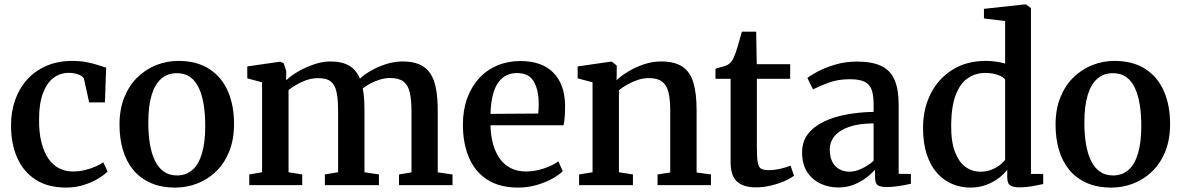

<svg xmlns="http://www.w3.org/2000/svg" viewBox="-20 -839 5352 870"><path d="M280 11Q196 11 140.5 -25.5Q85 -62 57.5 -125.2Q30 -188.5 30 -268.5Q29.5 -331 48.2 -384.8Q67 -438.5 102.8 -478.2Q138.5 -518 190.2 -540.5Q242 -563 308 -563Q345 -563 374.2 -557Q403.5 -551 425.2 -543.8Q447 -536.5 461 -532.5L455.5 -375H384L361 -479.5Q359.5 -488 349 -494.8Q338.5 -501.5 323.5 -505.2Q308.5 -509 292.5 -509Q252.5 -509 222.2 -486Q192 -463 174.5 -416.2Q157 -369.5 157 -297.5Q156.5 -238 167.8 -193.8Q179 -149.5 199.2 -120.2Q219.5 -91 247.8 -76.5Q276 -62 309 -62Q338.5 -62 364.5 -68.2Q390.5 -74.5 412 -84Q433.5 -93.5 448 -103.5L467.5 -62Q452 -46 423.5 -29Q395 -12 358 -0.5Q321 11 280 11Z M521.5 -273.5Q521.5 -344.5 543.5 -398.5Q565.5 -452.5 603.2 -489Q641 -525.5 688.5 -544.2Q736 -563 787.5 -563Q872.5 -563 928.8 -526.2Q985 -489.5 1012.8 -425.2Q1040.5 -361 1040.5 -278Q1040.5 -206.5 1018.5 -152.2Q996.5 -98 958.8 -61.8Q921 -25.5 873.2 -7.2Q825.5 11 774.5 11Q710.5 11 663 -10Q615.5 -31 584 -69Q552.5 -107 537 -159.2Q521.5 -211.5 521.5 -273.5ZM782 -44Q823 -44 851.5 -68.8Q880 -93.5 895 -143.2Q910 -193 910 -268.5Q910 -321 903 -364.8Q896 -408.5 881 -440.5Q866 -472.5 841.5 -490Q817 -507.5 781.5 -507.5Q740.5 -507.5 711.5 -483Q682.5 -458.5 667.2 -408.8Q652 -359 652 -283Q652 -230.5 659.2 -186.8Q666.5 -143 682 -111Q697.5 -79 722.2 -61.5Q747 -44 782 -44Z M1109.5 0V-48.5L1167.5 -58.5V-466L1100.5 -484V-538L1249.5 -559.5L1265.5 -552.5L1277 -517L1276.5 -475Q1298 -496 1332 -515.5Q1366 -535 1404.2 -547.8Q1442.5 -560.5 1475.5 -560.5Q1529.5 -560.5 1562 -541.5Q1594.5 -522.5 1611 -482.5Q1630.5 -501.5 1661.8 -519.2Q1693 -537 1730.2 -548.8Q1767.5 -560.5 1804 -560.5Q1849.5 -560.5 1880.2 -547.2Q1911 -534 1929.2 -507Q1947.5 -480 1955.5 -438Q1963.5 -396 1963.5 -338.5V-58L2030.5 -48.5V0H1788V-48.5L1844.5 -58V-335Q1844.5 -386 1837 -419.5Q1829.5 -453 1808.5 -469.2Q1787.5 -485.5 1747.5 -485.5Q1724.5 -485.5 1701.8 -478.5Q1679 -471.5 1658.8 -460.8Q1638.5 -450 1623.5 -438.5Q1626.5 -425 1628.2 -409Q1630 -393 1630.8 -375.2Q1631.5 -357.5 1631.5 -338.5V-58.5L1697 -48.5V0H1452V-48.5L1512 -58.5V-337.5Q1512 -388 1505.2 -420.8Q1498.5 -453.5 1479.5 -469.2Q1460.5 -485 1421.5 -485Q1384.5 -485 1348.5 -468Q1312.5 -451 1287.5 -431V-58.5L1349.5 -48.5V0Z M2328.5 11Q2243.5 11 2187.8 -25Q2132 -61 2104.8 -125.5Q2077.5 -190 2077.5 -274Q2077.5 -340.5 2097 -393.8Q2116.5 -447 2151.2 -484.8Q2186 -522.5 2233.8 -542.5Q2281.5 -562.5 2338 -562.5Q2433.5 -562.5 2485.8 -511.2Q2538 -460 2540.5 -365Q2540.5 -333.5 2539 -311Q2537.5 -288.5 2533.5 -271.5H2202.5Q2203.5 -224.5 2214.2 -186Q2225 -147.5 2245 -119.8Q2265 -92 2294.8 -77Q2324.5 -62 2363.5 -62Q2404.5 -62 2446 -76.2Q2487.5 -90.5 2510 -108L2530 -63.5Q2513 -46 2481.5 -28.8Q2450 -11.5 2410.2 -0.2Q2370.5 11 2328.5 11ZM2202.5 -323 2419 -324.5Q2420 -334 2420.5 -346.2Q2421 -358.5 2421 -368.5Q2421 -431 2398.8 -469.5Q2376.5 -508 2322.5 -508Q2297.5 -508 2276.2 -498.2Q2255 -488.5 2239 -467Q2223 -445.5 2213.5 -410Q2204 -374.5 2202.5 -323Z M2665 -58.5V-466L2597.5 -484V-538L2746.5 -559.5H2752.5L2774.5 -542V-502L2773.5 -475.5Q2794.5 -495.5 2826.8 -515Q2859 -534.5 2897.5 -547.5Q2936 -560.5 2975.5 -560.5Q3036.5 -560.5 3071.8 -537.2Q3107 -514 3121.8 -465Q3136.5 -416 3136.5 -339V-57.5L3201.5 -48.5V0H2959.5V-48.5L3017 -57.5V-337.5Q3017 -388.5 3009 -421Q3001 -453.5 2980.2 -469.2Q2959.5 -485 2920.5 -485Q2894.5 -485 2869.8 -476.8Q2845 -468.5 2823 -456Q2801 -443.5 2784.5 -430.5V-58.5L2848 -48.5V0H2604V-48.5Z M3404.5 10Q3349 10 3319.8 -16Q3290.5 -42 3290.5 -105.5V-482H3222V-527.5Q3232 -531 3244 -534Q3256 -537 3266.2 -540.5Q3276.5 -544 3282 -548.5Q3288.5 -553.5 3293.2 -559Q3298 -564.5 3301.8 -572.2Q3305.5 -580 3309.5 -590Q3314.5 -602 3320.5 -621.8Q3326.5 -641.5 3332.2 -661.8Q3338 -682 3341.5 -695.5H3406.5L3409 -548H3560.5V-482H3409.5V-176.5Q3409.5 -126.5 3413.5 -103.5Q3417.5 -80.5 3429.2 -74.2Q3441 -68 3464 -68Q3489 -68 3517.8 -74.8Q3546.5 -81.5 3562 -88.5L3578 -43Q3562.5 -30.5 3535 -18.5Q3507.5 -6.5 3473.5 1.8Q3439.5 10 3404.5 10Z M3778 10.5Q3734.5 10.5 3697.2 -7.2Q3660 -25 3637.2 -60.2Q3614.5 -95.5 3614.5 -148.5Q3614.5 -197.5 3641.2 -232Q3668 -266.5 3713.8 -288.2Q3759.5 -310 3817.5 -320.5Q3875.5 -331 3938.5 -332V-367Q3938.5 -408 3929.5 -432.8Q3920.5 -457.5 3897.2 -468.8Q3874 -480 3831 -480Q3774.5 -480 3731.5 -463.2Q3688.5 -446.5 3664 -434L3638.5 -485.5Q3650.5 -496 3683.2 -513.8Q3716 -531.5 3763 -545.8Q3810 -560 3863 -560Q3933 -560 3974.5 -539.5Q4016 -519 4034 -475.8Q4052 -432.5 4052 -365V-51.5L4107.5 -50.5V-6.5Q4096.5 -3.5 4077.8 0Q4059 3.5 4037.8 6Q4016.5 8.5 3998 8.5Q3969 8.5 3957 0Q3945 -8.5 3945 -38V-70Q3933 -56 3909.5 -37Q3886 -18 3852.8 -3.8Q3819.5 10.5 3778 10.5ZM3830 -61Q3855 -61 3885.2 -75.2Q3915.5 -89.5 3938.5 -110.5V-280Q3871 -279.5 3827 -264Q3783 -248.5 3761.5 -222Q3740 -195.5 3740 -162Q3740 -127.5 3751.8 -105.2Q3763.5 -83 3783.8 -72Q3804 -61 3830 -61Z M4377 11Q4333.5 11 4294.8 -5.2Q4256 -21.5 4226.2 -54.8Q4196.5 -88 4179.5 -139Q4162.5 -190 4162.5 -259.5Q4162.5 -344.5 4196.5 -413Q4230.5 -481.5 4294.5 -522.2Q4358.5 -563 4447.5 -563Q4472.5 -563 4494.8 -559.5Q4517 -556 4534.5 -551V-743.5L4438.5 -755.5V-799L4623 -819H4629.5L4651.5 -802V-51H4707V-5Q4687 -0.5 4657.5 4.8Q4628 10 4598 10Q4572 10 4558 1.5Q4544 -7 4544 -37.5V-70Q4528.5 -49 4503.5 -30.5Q4478.5 -12 4446.5 -0.5Q4414.5 11 4377 11ZM4422.5 -61Q4448.5 -61 4470.5 -69.2Q4492.5 -77.5 4509 -90Q4525.5 -102.5 4534.5 -114.5V-478.5Q4527 -490.5 4501.5 -499.5Q4476 -508.5 4445 -508.5Q4400.5 -508.5 4365.8 -485Q4331 -461.5 4311 -410Q4291 -358.5 4290 -275Q4289 -198.5 4307 -151.2Q4325 -104 4355.2 -82.5Q4385.5 -61 4422.5 -61Z M4763 -273.5Q4763 -344.5 4785 -398.5Q4807 -452.5 4844.8 -489Q4882.5 -525.5 4930 -544.2Q4977.5 -563 5029 -563Q5114 -563 5170.2 -526.2Q5226.5 -489.5 5254.2 -425.2Q5282 -361 5282 -278Q5282 -206.5 5260 -152.2Q5238 -98 5200.2 -61.8Q5162.5 -25.5 5114.8 -7.2Q5067 11 5016 11Q4952 11 4904.5 -10Q4857 -31 4825.5 -69Q4794 -107 4778.5 -159.2Q4763 -211.5 4763 -273.5ZM5023.5 -44Q5064.5 -44 5093 -68.8Q5121.5 -93.5 5136.5 -143.2Q5151.5 -193 5151.5 -268.5Q5151.5 -321 5144.5 -364.8Q5137.5 -408.5 5122.5 -440.5Q5107.5 -472.5 5083 -490Q5058.5 -507.5 5023 -507.5Q4982 -507.5 4953 -483Q4924 -458.5 4908.8 -408.8Q4893.5 -359 4893.5 -283Q4893.5 -230.5 4900.8 -186.8Q4908 -143 4923.5 -111Q4939 -79 4963.8 -61.5Q4988.5 -44 5023.5 -44Z"/></svg>

Font: Merriweather 36pt SemiBold
Style: Regular
Weight: 600
Version: Version 2.100